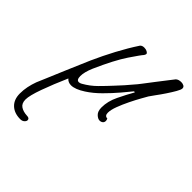

<svg xmlns="http://www.w3.org/2000/svg" viewBox="-259 -425 770 770"><g transform="rotate(45 126.5 -40.0)"><path d="M-23 241Q-57 241 -77 222Q-97 203 -97 169Q-97 149 -93 129.5Q-89 110 -82 91Q-79 84 -65 51Q-51 18 -31 -29.5Q-11 -77 10 -125Q31 -172 56 -219Q81 -266 108 -307Q114 -314 126 -314Q135 -314 142 -310.5Q149 -307 150 -302Q150 -298 146 -292Q139 -285 108 -239Q77 -193 39 -107Q25 -74 25 -52Q25 -30 38 -30Q44 -30 51 -34Q81 -51 104 -74Q127 -97 149 -121Q163 -136 176.5 -151Q190 -166 203 -182Q208 -187 222.5 -206Q237 -225 255 -248.5Q273 -272 287.5 -290.5Q302 -309 305 -313Q313 -321 329 -321Q337 -321 343.5 -317.5Q350 -314 350 -306Q350 -299 340.5 -282.5Q331 -266 318 -246.5Q305 -227 293 -211Q281 -195 276 -187Q272 -180 261 -160.5Q250 -141 237.5 -115.5Q225 -90 216 -66Q207 -42 207 -26Q207 -8 222 -8Q225 -2 225 3Q225 11 219.5 15.5Q214 20 206 20Q196 20 185 9.5Q174 -1 174 -23Q174 -58 191.5 -94Q209 -130 226 -160L221 -161Q209 -146 186.5 -119.5Q164 -93 137 -66Q110 -39 82 -21Q48 1 25 1Q8 1 -2 -11Q-28 48 -46 98Q-64 148 -64 170Q-64 192 -50 201.5Q-36 211 -14 212Q1 212 1 223Q1 229 -5.5 235Q-12 241 -23 241Z"/></g></svg>

Font: Ms Madi
Style: Regular
Weight: 400
Designer: Robert E. Leuschke
Foundry: Robert E. Leuschke
Version: Version 1.010; ttfautohint (v1.8.3)